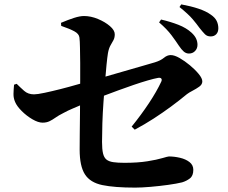

<svg xmlns="http://www.w3.org/2000/svg" viewBox="-20 -842 1040 875"><path d="M841 -598Q828 -598 817.5 -607Q807 -616 795 -634Q782 -654 761.5 -681.5Q741 -709 705 -740L714 -753Q757 -743 793 -729Q829 -715 853 -693Q868 -679 874 -665.5Q880 -652 880 -638Q880 -621 869 -609.5Q858 -598 841 -598ZM596 13Q502 13 446.5 1.5Q391 -10 367 -47.5Q343 -85 343 -160Q343 -191 343.5 -234Q344 -277 344.5 -323Q345 -369 345 -405Q345 -438 345.5 -477Q346 -516 345.5 -554.5Q345 -593 344.5 -624Q344 -655 342 -671Q340 -688 318.5 -699.5Q297 -711 259 -724L258 -738Q291 -752 317.5 -760.5Q344 -769 363 -769Q394 -769 426.5 -755.5Q459 -742 481 -723Q503 -704 503 -686Q503 -670 497 -659Q491 -648 483.5 -635Q476 -622 472 -600Q469 -582 465.5 -547Q462 -512 458.5 -468Q455 -424 451.5 -375.5Q448 -327 446.5 -280Q445 -233 445 -195Q445 -162 449.5 -143Q454 -124 465 -115Q476 -106 496 -103Q516 -100 547 -100Q608 -100 651.5 -107Q695 -114 720 -121.5Q745 -129 750 -129Q774 -129 800 -123Q826 -117 843.5 -103.5Q861 -90 861 -68Q861 -41 845.5 -29Q830 -17 810 -11Q786 -5 746.5 0.5Q707 6 666 9.5Q625 13 596 13ZM580 -265Q623 -318 658.5 -371.5Q694 -425 715 -470Q719 -479 715 -484Q711 -489 700 -487Q683 -484 653.5 -475.5Q624 -467 589 -455Q554 -443 518.5 -430Q483 -417 451.5 -405Q420 -393 399 -384Q378 -376 355 -366Q332 -356 310.5 -347Q289 -338 269 -327Q247 -316 233 -306Q219 -296 205.5 -289.5Q192 -283 174 -283Q154 -283 127.5 -298.5Q101 -314 79 -336Q57 -358 49 -377Q41 -395 41.5 -414.5Q42 -434 44 -456L56 -460Q72 -444 90 -428Q108 -412 135 -412Q150 -412 183 -419Q216 -426 255.5 -436Q295 -446 331 -456.5Q367 -467 390 -473Q420 -481 461 -493Q502 -505 546 -517.5Q590 -530 627.5 -541Q665 -552 686 -558Q712 -566 727 -578.5Q742 -591 758 -591Q775 -591 798.5 -577.5Q822 -564 845.5 -544.5Q869 -525 885.5 -505Q902 -485 902 -471Q902 -457 888 -447Q874 -437 857.5 -428.5Q841 -420 832 -413Q797 -384 759 -356Q721 -328 680 -301.5Q639 -275 594 -251ZM940 -676Q924 -676 914 -686Q904 -696 889 -715Q877 -732 858 -754.5Q839 -777 798 -810L806 -822Q850 -814 884.5 -802.5Q919 -791 941 -775Q960 -762 967.5 -746.5Q975 -731 975 -713Q975 -696 965.5 -686Q956 -676 940 -676Z"/></svg>

Font: Noto Serif JP ExtraLight ExtraBold
Style: Regular
Weight: 800
Version: Version 2.003-H1;hotconv 1.1.1;makeotfexe 2.6.0